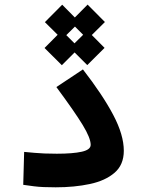

<svg xmlns="http://www.w3.org/2000/svg" viewBox="-20 -799 626 823"><path d="M218.8 3.9Q188.5 3.9 167 2.9Q145.5 2 125.5 -0.5Q105.5 -2.9 79.6 -6.8L83.5 -147.9Q108.9 -145.5 128.7 -143.8Q148.4 -142.1 170.7 -141.1Q192.9 -140.1 223.6 -140.1Q292.5 -140.1 330.6 -148.7Q368.7 -157.2 368.7 -178.2Q368.7 -207 334.7 -262.9Q300.8 -318.8 221.7 -425.8L335.4 -501.5Q419.9 -392.6 465.3 -306.6Q510.7 -220.7 510.7 -152.8Q510.7 -92.8 471.2 -58.6Q431.6 -24.4 365.5 -10.3Q299.3 3.9 218.8 3.9ZM245.1 -519.5 170.9 -593.3 227.1 -649.9 172.4 -704.1 246.6 -778.8 300.8 -724.1 355.5 -779.3 429.7 -704.6 373.5 -648.9 428.2 -593.8 354 -520 299.8 -574.2ZM299.3 -613.3 336.4 -649.9 301.3 -685.1 264.2 -648.4Z"/></svg>

Font: Cascadia Code NF
Style: Bold
Weight: 700
Monospace: yes
Designer: Aaron Bell
Foundry: Saja Typeworks
Version: Version 2404.023; ttfautohint (v1.8.4)